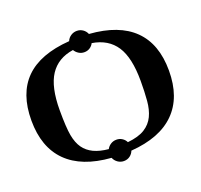

<svg xmlns="http://www.w3.org/2000/svg" viewBox="-128 -842 1080 1033"><g transform="rotate(-20 412.0 -325.5)"><path d="M412.1 46.9Q393.1 46.9 377.4 35.9Q361.8 24.9 355 7.8Q189 -4.4 103.5 -89.6Q18.1 -174.8 18.1 -328.1Q18.1 -481.9 101.6 -564.9Q185.1 -647.9 355 -660.2Q361.8 -677.2 377.4 -687.7Q393.1 -698.2 412.1 -698.2Q431.2 -698.2 446.3 -687.7Q461.4 -677.2 468.3 -660.2Q636.2 -647.9 720.9 -564.2Q805.7 -480.5 805.7 -328.1Q805.7 -174.8 720.2 -89.6Q634.8 -4.4 468.3 7.8Q461.9 24.9 447 35.9Q432.1 46.9 412.1 46.9ZM412.1 -576.2Q395 -576.2 380.6 -585.2Q366.2 -594.2 357.9 -608.4Q268.6 -595.2 224.4 -528.1Q180.2 -460.9 180.2 -328.1Q180.2 -229.5 188.7 -183.1Q197.3 -136.7 217.8 -107.9Q238.3 -79.1 272.5 -62.7Q306.6 -46.4 356.9 -41.5Q364.7 -56.6 379.4 -65.9Q394 -75.2 412.1 -75.2Q430.2 -75.2 444.6 -65.9Q459 -56.6 466.3 -41.5Q529.3 -47.9 564.9 -70.3Q600.6 -92.8 617.9 -129.2Q635.3 -165.5 639.4 -215.6Q643.6 -265.6 643.6 -328.1Q643.6 -460.9 599.9 -527.6Q556.2 -594.2 465.3 -608.9Q458 -594.2 444.1 -585.2Q430.2 -576.2 412.1 -576.2Z"/></g></svg>

Font: Tinos
Style: Bold
Weight: 700
Designer: Steve Matteson
Foundry: Monotype Imaging Inc.
Version: Version 1.23